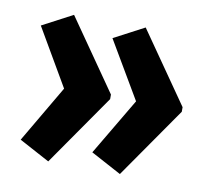

<svg xmlns="http://www.w3.org/2000/svg" viewBox="-58 -563 637 578"><g transform="rotate(10 260.5 -274.0)"><path d="M494 -267V-281L343 -498L250 -449L353 -274L250 -100L343 -50ZM275 -267V-281L124 -498L31 -449L133 -274L31 -100L124 -50Z"/></g></svg>

Font: Noto Sans Armenian ExtraCondensed
Style: Regular
Weight: 400
Width: 2
Designer: Monotype Design Team
Foundry: Monotype Imaging Inc.
Version: Version 2.008